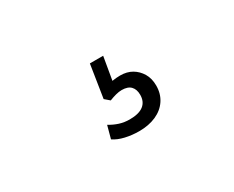

<svg xmlns="http://www.w3.org/2000/svg" viewBox="-47 -158 594 488"><g transform="rotate(-30 250.0 86.0)"><path d="M255 192Q234 192 214.5 187.5Q195 183 182 174L192 137Q205 145 219 149.5Q233 154 249 154Q276 154 289.5 143.5Q303 133 303 113Q303 97 294.5 88Q286 79 268 79Q260 79 250.5 81.5Q241 84 231 88L217 76L232 -20H271L258 56L240 53Q248 49 260 47Q272 45 283 45Q303 45 317.5 53.5Q332 62 341 77Q350 92 350 113Q350 137 338 155Q326 173 304.5 182.5Q283 192 255 192Z"/></g></svg>

Font: Nunito Sans 10pt Condensed Light
Style: Regular
Weight: 300
Width: 3
Designer: Vernon Adams
Foundry: Vernon Adams
Version: Version 3.101;gftools[0.9.27]